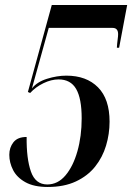

<svg xmlns="http://www.w3.org/2000/svg" viewBox="-20 -734 526 764"><path d="M170 10Q115 10 81 -9Q47 -28 32 -57.5Q17 -87 17 -118Q17 -147 33.5 -168Q50 -189 86 -189Q85 -103 103 -51.5Q121 0 168 0Q210 0 240.5 -36Q271 -72 288 -132Q305 -192 305 -263Q305 -342 283 -380Q261 -418 213 -418Q184 -418 153 -403Q122 -388 100 -364L91 -368L186 -714H486L454 -544H445Q446 -561 448 -575.5Q450 -590 450 -598Q450 -623 428 -623H174L107 -382Q127 -408 167 -420.5Q207 -433 244 -433Q324 -433 370 -386.5Q416 -340 416 -250Q416 -201 402 -154.5Q388 -108 358.5 -71Q329 -34 282 -12Q235 10 170 10Z"/></svg>

Font: Noto Serif Display ExtraCondensed SemiBold
Style: Italic
Weight: 600
Width: 2
Italic angle: -12°
Designer: Monotype Design Team
Foundry: Monotype Imaging Inc.
Version: Version 2.009